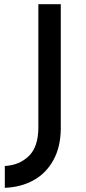

<svg xmlns="http://www.w3.org/2000/svg" viewBox="-20 -746 412 916"><path d="M270 -136Q270 -47 235.5 16.5Q201 80 141 113.5Q81 147 3 150V46Q73 42 118 -2Q163 -46 163 -139V-726H270Z"/></svg>

Font: Josefin Sans Thin Medium
Style: Regular
Weight: 500
Version: Version 2.000